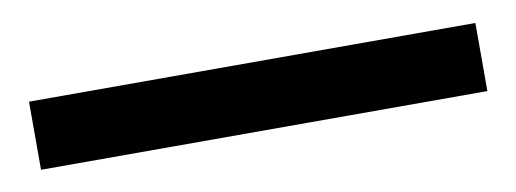

<svg xmlns="http://www.w3.org/2000/svg" viewBox="-26 6 554 206"><g transform="rotate(-10 251.0 109.0)"><path d="M7.8 72.3H494.1V146.5H7.8Z"/></g></svg>

Font: Reddit Sans Strawberry SemiBold
Style: Regular
Weight: 600
Designer: Stephen Hutchings
Foundry: Reddit
Version: Version 1.013